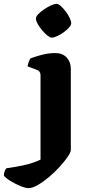

<svg xmlns="http://www.w3.org/2000/svg" viewBox="-130 -775 457 995"><path d="M18 200Q3 200 -23 189.5Q-49 179 -74 164Q-99 149 -110 135Q-110 122 -105.5 111.5Q-101 101 -97 97Q-38 89 5 78.5Q48 68 80 52V-385Q80 -406 61 -413L13 -431Q15 -445 19.5 -456Q24 -467 27 -472Q44 -479 81.5 -489.5Q119 -500 156 -500Q194 -500 215.5 -477Q237 -454 237 -419V2Q237 14 221 37.5Q205 61 179.5 89Q154 117 124.5 142Q95 167 66.5 183.5Q38 200 18 200ZM138 -580Q129 -580 115.5 -591Q102 -602 88 -618.5Q74 -635 65 -651.5Q56 -668 56 -679Q56 -689 68.5 -702Q81 -715 99 -727Q117 -739 134.5 -747Q152 -755 163 -755Q173 -755 185.5 -743.5Q198 -732 210.5 -715.5Q223 -699 231 -682Q239 -665 239 -654Q239 -645 228 -632.5Q217 -620 200.5 -608Q184 -596 167 -588Q150 -580 138 -580Z"/></svg>

Font: Texturina ExtraBold
Style: Regular
Weight: 800
Designer: Guillermo Torres Carreño
Foundry: Omnibus-Type
Version: Version 1.002; ttfautohint (v1.8.3)